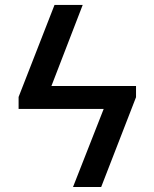

<svg xmlns="http://www.w3.org/2000/svg" viewBox="-20 -747 617 767"><path d="M310.4 -727.3 185.4 -403.4H523.4V-358.7L384.2 0H271.7L394.2 -311.8H54.3V-359.7L197.8 -727.3Z"/></svg>

Font: Inter Zeller Medium
Style: Regular
Weight: 500
Designer: Rasmus Andersson; Joe Bland
Foundry: zeller
Version: Version 3.015;git-dec3a8cb1